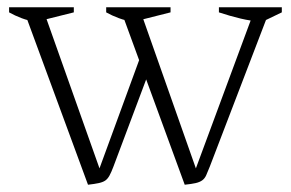

<svg xmlns="http://www.w3.org/2000/svg" viewBox="-20 -502 801 528"><path d="M488 6 313 -472H366L525 -21H512L679 -472H721L557 -44Q551 -29 547 -20Q543 -11 536 -6Q529 -1 518 1.5Q507 4 488 6ZM222 6 46 -472H100L260 -21H247L373 -365L393 -313L292 -44Q286 -28 281 -19Q276 -10 269.5 -5.5Q263 -1 251.5 1.5Q240 4 222 6ZM79 -442Q58 -445 39.5 -452Q21 -459 5 -468V-482H183V-468ZM346 -442Q326 -445 307 -452Q288 -459 272 -468V-482H449V-468ZM701 -442Q671 -444 641.5 -451Q612 -458 582 -468V-482H755V-468Z"/></svg>

Font: Piazzolla Thin Thin
Style: Regular
Weight: 250
Version: Version 2.005